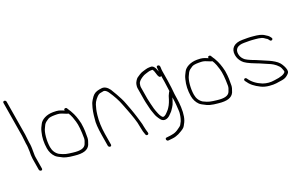

<svg xmlns="http://www.w3.org/2000/svg" viewBox="-124 -1129 2718 1694"><g transform="rotate(-20 1235.0 -282.0)"><path d="M86.8 -19 67.9 -132.9C63.9 -156.6 67.5 -165.7 65.5 -195L65.5 -213C64.7 -225.8 65.2 -239.2 62.9 -253L59.4 -274L50.5 -351L-4.1 -679C-5.5 -687.8 -13.1 -694 -21.6 -694C-30 -694 -35.5 -687.8 -34.1 -679L20.5 -351L29.2 -275L32.7 -254C34.9 -241 34 -229.5 34.9 -217L36 -198C35 -179 35.3 -148.1 38.9 -127L56.8 -19C58.2 -10.8 66.5 -4 74.8 -4C83.2 -4 88.2 -10.8 86.8 -19Z M473.4 -394C474.4 -392 478.2 -385.6 484.9 -374.8C491.5 -364 500.3 -340.8 511.1 -305.1C522 -269.5 527.5 -215.6 527.8 -143.5C527.8 -129.8 522.9 -112 513 -90C498.8 -59.8 462 -48.9 392.8 -57.5C337.7 -64.3 320.6 -65.5 271 -90C242 -108.2 224.4 -135.8 218.2 -172.7C208 -234.3 215.9 -312.9 233.9 -346C238.2 -354 242.5 -363 246.9 -373C257.5 -391.2 268.9 -397.1 289.5 -411.5C300.6 -419.2 322.2 -423 354.2 -423C389.6 -423 400.6 -422.2 432.5 -408.5C453 -399.5 466.6 -394.7 473.4 -394ZM450.2 -431C445.9 -433 440.2 -435.3 433.1 -438C408.5 -447.2 398.8 -453 349.2 -453C286.3 -453 236.5 -424.3 220.1 -390L205.8 -361.5C201.3 -352.5 197.3 -340.3 193.9 -325C181.2 -276.8 179.5 -225.4 188.5 -171C194.4 -135.8 209.1 -106.8 232.5 -84C241.4 -75.4 262.2 -63.3 294.9 -47.8C307.9 -41.7 326.5 -36.4 354.5 -32L393 -27.5C477.2 -17.6 522.4 -33.4 541.5 -75C552.1 -101.1 557.4 -121.6 557.4 -136.5C557.6 -180.6 559.4 -213.5 549.2 -275C537.9 -325 522.8 -366 503.7 -398C498.8 -406.2 495.8 -413.8 490.1 -420L477.7 -440C473.2 -449 465.5 -451.4 454.6 -447C449.6 -445 448.1 -439.7 450.2 -431Z M719 6C726.9 6 732.8 -1.1 731.5 -9L713.8 -115C703.2 -179.2 701.1 -238.9 707.6 -294.1C713.5 -343.9 717.8 -352.8 726.8 -385.9C733.8 -411.5 763.1 -451.7 787.6 -465C797.6 -470.5 817.6 -470.9 831.5 -475C844.3 -475 857.3 -466.3 870.6 -449C906.4 -397.4 931.9 -349.3 948.4 -304.7C954.9 -287.2 962.5 -267.7 971.2 -246.2C991.2 -196.5 985.3 -206.7 1004.8 -153C1014.1 -127.6 1021.9 -95.6 1028.3 -57C1032.4 -32.3 1038.4 -10.7 1046.1 8C1049.5 28.3 1080.7 24.8 1074 2C1068.7 -15.8 1061 -40.7 1057.1 -64.2C1054.7 -78.9 1052.1 -90.1 1049.5 -97.7C1042.1 -119.4 1039.7 -135.4 1031 -160.2C1020.8 -189 1015.4 -212 1004.5 -239C989.4 -276.4 975.9 -321.1 957.6 -355.5C939.1 -390.5 921.3 -424.4 896.7 -463C874.1 -494.3 848.3 -508 821.8 -504.4C790.3 -500 767.8 -495.7 746.4 -477.4C734.9 -465.8 727.9 -457 724.9 -451C721 -446.3 717.7 -441.3 714.9 -436C708.1 -422.9 702.2 -415.1 697.7 -398C685.4 -361.1 677.6 -318.1 674.2 -269C668.9 -237 672.1 -185.7 683.9 -115L701.5 -9C702.8 -1.1 711.1 6 719 6Z M1345.1 -510 1346.1 -498C1347 -486.3 1346.4 -479.7 1347.8 -470C1335 -512.7 1318.1 -534 1297.2 -534H1284.2C1256.4 -534 1240 -525.3 1217.5 -519.7C1196.1 -514.5 1170.8 -495.5 1155.8 -485.6C1144.8 -478.4 1126.3 -447.8 1124.3 -434C1122.7 -423.2 1119.7 -410.4 1122.1 -396L1141.4 -280.5C1143 -270.8 1144.9 -261.3 1147.1 -252L1160.3 -197C1167 -167.2 1170.6 -165.2 1181.1 -132.2C1186.8 -114.4 1198.7 -93.8 1216.8 -70.5C1241.7 -38.7 1281 -51.7 1304 -75.5C1308.8 -80.5 1314.4 -86.2 1320.7 -92.5C1336.9 -108.8 1335.7 -111.7 1351.1 -133.5C1359.4 -145.2 1366.3 -160.6 1372 -179.5C1377.6 -198.5 1381.4 -210.3 1383.3 -215L1385.4 -202C1392.1 -162.1 1394.5 -117.6 1396.4 -82C1397.5 -62.5 1394 -53.4 1391.9 -34.3C1390.2 -19.3 1383.6 -3 1379.6 9L1363.4 39.3C1360.7 44.2 1350.2 52.8 1331.9 65C1298.1 90.4 1269.9 94.2 1222.6 99L1212.7 100C1193.7 103.3 1203.4 133.1 1221.7 130L1231.6 129C1252 126.7 1275.9 125.5 1293.4 119C1319.7 109.3 1321.6 109.5 1352.8 90.6C1383.4 72.1 1387.3 64.2 1398.9 41C1419.6 7.1 1428.5 -42.7 1425.7 -108.4C1424.4 -137.5 1421.9 -163.2 1418.2 -185.5C1414.5 -207.8 1412.1 -224.3 1410.9 -235L1404.3 -299L1394.8 -368L1379.3 -461C1377.4 -472.3 1376.5 -484 1376.5 -496L1375.6 -507C1373.9 -517.2 1368.4 -522.7 1358.9 -523.5C1350.8 -524.2 1343.8 -517.9 1345.1 -510ZM1374.1 -300C1375.5 -292 1376.5 -284 1377.1 -276C1375.3 -274.7 1374 -273 1372.9 -271L1367.6 -261C1363.6 -253 1360.2 -245.7 1357.3 -239C1345.1 -195.2 1331.8 -162.8 1317.4 -142C1309.4 -130.3 1307.6 -126.2 1296.4 -115C1287.1 -105.7 1267.4 -79.3 1247 -81.5C1244 -81.8 1239.2 -86.1 1232.8 -94.2C1226.4 -102.4 1220.5 -113 1215.1 -126C1196.2 -171.5 1192.6 -189.1 1183.1 -228L1171.3 -281L1152.1 -396C1151.1 -402 1152.1 -412.4 1155 -427.2C1157.9 -441.9 1172.1 -457.6 1197.4 -474.3C1210.7 -483.1 1222.4 -488.8 1232.5 -491.2C1252.2 -496.1 1264.9 -504 1289.1 -504H1301.1C1308.6 -495.1 1314.8 -480.8 1319.8 -461.1C1325.6 -438.3 1336.9 -412.3 1355.1 -426L1364.8 -368Z M1824.4 -394C1825.4 -392 1829.2 -385.6 1835.9 -374.8C1842.5 -364 1851.3 -340.8 1862.1 -305.1C1873 -269.5 1878.5 -215.6 1878.8 -143.5C1878.8 -129.8 1873.9 -112 1864 -90C1849.8 -59.8 1813 -48.9 1743.8 -57.5C1688.7 -64.3 1671.6 -65.5 1622 -90C1593 -108.2 1575.4 -135.8 1569.2 -172.7C1559 -234.3 1566.9 -312.9 1584.9 -346C1589.2 -354 1593.5 -363 1597.9 -373C1608.5 -391.2 1619.9 -397.1 1640.5 -411.5C1651.6 -419.2 1673.2 -423 1705.2 -423C1740.6 -423 1751.6 -422.2 1783.5 -408.5C1804 -399.5 1817.6 -394.7 1824.4 -394ZM1801.2 -431C1796.9 -433 1791.2 -435.3 1784.1 -438C1759.5 -447.2 1749.8 -453 1700.2 -453C1637.3 -453 1587.5 -424.3 1571.1 -390L1556.8 -361.5C1552.3 -352.5 1548.3 -340.3 1544.9 -325C1532.2 -276.8 1530.5 -225.4 1539.5 -171C1545.4 -135.8 1560.1 -106.8 1583.5 -84C1592.4 -75.4 1613.2 -63.3 1645.9 -47.8C1658.9 -41.7 1677.5 -36.4 1705.5 -32L1744 -27.5C1828.2 -17.6 1873.4 -33.4 1892.5 -75C1903.1 -101.1 1908.4 -121.6 1908.4 -136.5C1908.6 -180.6 1910.4 -213.5 1900.2 -275C1888.9 -325 1873.8 -366 1854.7 -398C1849.8 -406.2 1846.8 -413.8 1841.1 -420L1828.7 -440C1824.2 -449 1816.5 -451.4 1805.6 -447C1800.6 -445 1799.1 -439.7 1801.2 -431Z M2029.2 -377C2033.8 -349.4 2046.2 -325.4 2066.2 -305C2079.8 -289.2 2114.8 -269.2 2178.8 -245C2220.6 -229.9 2251.9 -213.1 2301.3 -193.3C2326.6 -181.5 2366.5 -154.2 2378.4 -125.6C2384.7 -110.5 2388.1 -101.5 2388.6 -98.5C2389.1 -95.5 2389.3 -92.3 2389.2 -89C2377.8 -69.4 2344.3 -56.1 2281 -49C2244.2 -42.7 2208.1 -45.7 2172.7 -58C2120.7 -79 2082.8 -108.3 2057.7 -146C2045.8 -163.8 2022 -150.1 2034 -132C2063.5 -87.9 2095.1 -64.1 2146.6 -38.3C2168.6 -27.3 2194.9 -20.6 2221.9 -18.2C2279.7 -13.1 2296 -20.2 2344.5 -26.9C2365.2 -30.2 2382.3 -37.7 2395.7 -49.4C2414.7 -66 2422.9 -72.9 2418.8 -97.5C2414.9 -120.8 2396 -153.9 2381.5 -170.6C2362.4 -192.7 2325.3 -213.1 2299.5 -225C2267.5 -237.5 2224.8 -258.4 2189.9 -272C2127.5 -294.5 2096.3 -311.5 2087.2 -323C2072.2 -337.5 2062.8 -355.5 2059.2 -377C2051.4 -424 2080.3 -451 2142.1 -451H2193.7C2200.9 -451 2208.1 -450.7 2215.5 -450C2254 -446.5 2301.3 -445.4 2324.1 -428C2333.7 -420.7 2341.4 -415.7 2347.2 -413C2349.4 -411.7 2351.9 -409 2354.6 -405L2361.1 -396C2373.3 -377.6 2398 -393.9 2385.7 -410L2378.1 -420C2366.7 -435.2 2357.7 -438.5 2343.4 -448C2313.6 -469.5 2281.2 -473.7 2236.6 -478L2213.5 -480C2205.7 -480.7 2197.5 -481 2188.7 -481H2137.1C2060.1 -481 2018.5 -441.5 2029.2 -377Z"/></g></svg>

Font: MewTooHand
Style: WideLta
Weight: 400
Designer: Mew Too, Robert Jablonski
Version: Version 0.77